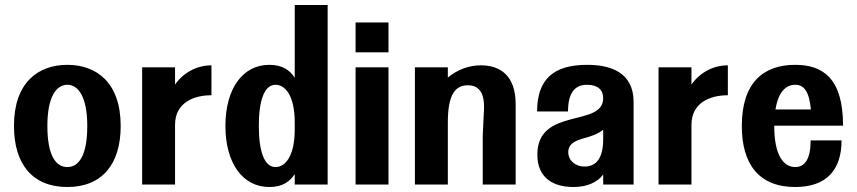

<svg xmlns="http://www.w3.org/2000/svg" viewBox="-20 -740 3437 770"><path d="M250 -400C294 -400 330 -352 330 -235C330 -116 296 -70 250 -70C204 -70 170 -116 170 -235C170 -352 206 -400 250 -400ZM250 -480C133 -480 36 -409 36 -235C36 -81 111 10 250 10C389 10 464 -81 464 -235C464 -409 367 -480 250 -480Z M550 0H682V-239C682 -328 756 -358 828 -358V-478C769 -478 716 -449 682 -401V-470H550Z M1294 -720H1162V-428C1143 -458 1113 -480 1060 -480C953 -480 884 -384 884 -235C884 -86 953 10 1060 10C1113 10 1143 -12 1162 -42V0H1294ZM1018 -235C1018 -340 1041 -400 1085 -400C1123 -400 1162 -358 1162 -249V-221C1162 -112 1123 -70 1085 -70C1041 -70 1018 -130 1018 -235Z M1406 0H1538V-470H1406ZM1406 -530H1538V-650H1406Z M1916 0H2048V-322C2048 -439 1984 -478 1909 -478C1860 -478 1815 -461 1776 -429V-470H1644V0H1776V-249C1776 -358 1804 -398 1856 -398C1897 -398 1924 -373 1921 -301L1916 -197Z M2135 -120C2135 -26 2199 10 2280 10C2333 10 2375 -8 2399 -40V0H2521V-330C2521 -454 2423 -480 2334 -480C2199 -480 2134 -421 2134 -293H2258C2258 -367 2285 -400 2334 -400C2377 -400 2399 -380 2399 -346C2399 -228 2135 -312 2135 -120ZM2324 -72C2289 -72 2259 -95 2259 -130C2259 -165 2291 -177 2323 -186C2349 -193 2378 -202 2399 -220V-181C2399 -103 2369 -72 2324 -72Z M2621 0H2753V-239C2753 -328 2827 -358 2899 -358V-478C2840 -478 2787 -449 2753 -401V-470H2621Z M3169 10C3295 10 3355 -59 3355 -177H3231C3231 -101 3207 -70 3169 -70C3123 -70 3085 -116 3085 -235V-236H3361C3361 -425 3281 -480 3169 -480C3042 -480 2955 -409 2955 -235C2955 -81 3024 10 3169 10ZM3090 -301C3101 -370 3131 -400 3169 -400C3205 -400 3225 -373 3232 -301Z"/></svg>

Font: Tanklager Original
Style: Regular
Weight: 400
Designer: Ariel Martín Pérez
Foundry: Tunera Type Foundry
Version: Version 1.000;Glyphs 3.3 (3310)